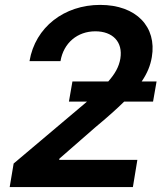

<svg xmlns="http://www.w3.org/2000/svg" viewBox="-20 -757 661 777"><path d="M19.2 0H517.8L535.9 -110.1H219.5L220.5 -115.1L366.5 -242.5C414.4 -282.3 452.4 -316.1 482.6 -345.9H599.4L613.6 -427.2H553.3C576.7 -461.6 588.8 -492.5 594.5 -526.3C615.1 -648.1 532 -737.2 385.3 -737.2C240.8 -737.2 122.5 -647.7 99.4 -509.6H224.8C237.2 -583.5 293.7 -630.3 365.8 -630.3C435.4 -630.3 478.3 -588.1 467 -519.5C461.3 -486.2 445.3 -458.1 418 -427.2H273.1L258.9 -345.9H332L328.5 -342.7L35.2 -95.2Z"/></svg>

Font: Margiela Sans Semi Bold
Style: Italic
Weight: 600
Italic angle: -9.39999°
Designer: Stefan Endress, Andreas Faust
Version: Version 1.100;FEAKit 1.0